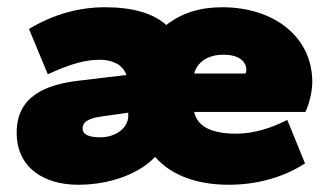

<svg xmlns="http://www.w3.org/2000/svg" viewBox="-20 -500 908 530"><path d="M612 10C688 10 762 -10 822 -49L773 -169C732 -148 683 -131 632 -131C565 -131 525 -150 516 -191H823C834 -214 842 -247 842 -274C842 -397 738 -480 593 -480C532 -480 481 -464 439 -431C402 -464 345 -480 270 -480C203 -480 131 -463 60 -420L112 -295C175 -324 216 -335 255 -335C287 -335 318 -324 329 -293L195 -277C104 -266 26 -233 26 -134C26 -35 104 10 195 10C295 10 371 -27 408 -67C456 -12 531 10 612 10ZM257 -121C224 -121 208 -129 208 -146C208 -163 224 -173 257 -178L334 -189V-180C334 -148 301 -121 257 -121ZM597 -349C640 -349 660 -330 660 -307C660 -304 659 -301 658 -297H516C523 -325 550 -349 597 -349Z"/></svg>

Font: Gantari Black
Style: Regular
Weight: 900
Designer: Anugrah Pasau
Foundry: Lafontype
Version: Version 1.000